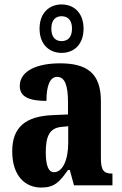

<svg xmlns="http://www.w3.org/2000/svg" viewBox="-20 -834 549 864"><path d="M257 -596C313 -596 356 -634 356 -705C356 -776 313 -814 257 -814C202 -814 158 -776 158 -705C158 -634 202 -596 257 -596ZM257 -649C232 -649 211 -664 211 -705C211 -746 232 -761 257 -761C283 -761 304 -746 304 -705C304 -664 283 -649 257 -649ZM165 10C225 10 248 -15 286 -69H294L313 0H486V-53H483C446 -53 434 -69 434 -123V-379C434 -504 372 -549 250 -549C150 -549 69 -517 69 -447C69 -400 108 -380 189 -380C189 -449 205 -488 237 -488C272 -488 286 -449 286 -374V-319L218 -316C95 -311 35 -262 35 -153C35 -42 94 10 165 10ZM223 -59C197 -59 186 -92 186 -149C186 -221 203 -258 257 -263L287 -266V-191C287 -113 261 -59 223 -59Z"/></svg>

Font: Noto Serif Tamil ExtraCondensed ExtraBold
Style: Regular
Weight: 800
Width: 2
Designer: Indian Type Foundry, Tom Grace, and the Monotype Design Team
Foundry: Monotype Imaging Inc.
Version: Version 2.004